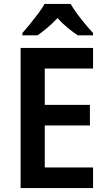

<svg xmlns="http://www.w3.org/2000/svg" viewBox="-20 -1009 549 978"><path d="M454 -51H85V-765H454V-660H208V-475H438V-370H208V-156H454ZM340 -989Q352 -967 372 -940Q392 -913 413.5 -887Q435 -861 454 -841V-829H376Q352 -845 324.5 -867.5Q297 -890 273 -917Q248 -890 221 -867.5Q194 -845 171 -829H94V-841Q112 -861 133.5 -887.5Q155 -914 175 -940.5Q195 -967 207 -989Z"/></svg>

Font: Noto Sans Tamil UI SemiCondensed SemiBold
Style: Regular
Weight: 600
Width: 4
Designer: Jelle Bosma - Monotype Design Team
Foundry: Monotype Imaging Inc.
Version: Version 2.004; ttfautohint (v1.8.4.7-5d5b)